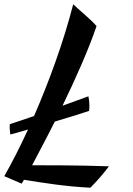

<svg xmlns="http://www.w3.org/2000/svg" viewBox="-94 -792 621 897"><path d="M319 -342C313 -340 262 -321 198 -298C258 -422 319 -558 357 -670C333 -699 286 -736 248 -772C202 -593 134 -408 65 -250C19 -234 -23 -220 -48 -212C-50 -199 -48 -179 -46 -164C-42 -164 -8 -174 37 -187C-2 -102 -41 -27 -74 31L7 66C6 67 11 61 18 48C113 63 210 79 328 85C359 55 394 13 415 -15C275 -20 133 -20 56 -20C83 -72 122 -144 162 -224C240 -247 312 -270 322 -274C325 -288 324 -319 319 -342Z"/></svg>

Font: Yesteryear
Style: Regular
Weight: 400
Designer: Astigmatic (AOETI)
Foundry: Astigmatic (AOETI)
Version: Version 1.000